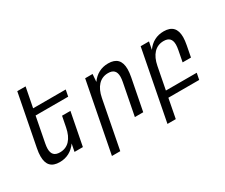

<svg xmlns="http://www.w3.org/2000/svg" viewBox="-148 -1174 2103 1796"><g transform="rotate(-30 903.0 -276.0)"><path d="M169.4 14.2C245.1 14.2 306.6 -19 351.1 -82L335 0H425.3L493.7 -351.6H403.3L380.9 -236.8C359.4 -126.5 303.7 -64 216.8 -64C159.2 -64 131.3 -91.8 131.3 -150.9C131.3 -167.5 133.8 -186 137.7 -207L189.9 -477.1H542L555.7 -546.9H203.6L245.1 -759.8H155.3L47.9 -207C41.5 -175.3 38.6 -147.5 38.6 -122.6C38.6 -31.2 80.6 14.2 169.4 14.2Z M619.1 208H709L809.1 -309.1C830.1 -417.5 886.7 -481.9 974.1 -481.9C1030.3 -481.9 1059.1 -455.1 1059.1 -395C1059.1 -378.4 1056.6 -359.9 1052.7 -338.9L986.8 0H1077.1L1143.1 -338.9C1148.9 -370.1 1152.3 -397.9 1152.3 -422.4C1152.3 -515.1 1108.4 -560.1 1020 -560.1C945.3 -560.1 883.8 -527.8 839.4 -464.8L845.7 -546.9H765.6Z M1218.8 208H1308.6L1348.6 0H1681.6L1695.3 -69.8H1362.3L1408.7 -309.1C1429.7 -417.5 1486.3 -481.9 1573.7 -481.9C1630.9 -481.9 1658.7 -454.6 1658.7 -395C1658.7 -378.9 1656.2 -359.9 1652.3 -338.9L1629.4 -219.7H1719.7L1742.7 -338.9C1748.5 -370.1 1752 -397.9 1752 -422.4C1752 -513.7 1709.5 -560.1 1619.6 -560.1C1544.9 -560.1 1483.4 -527.8 1439 -464.8L1455.1 -546.9H1365.2Z"/></g></svg>

Font: Hack
Style: Oblique
Weight: 400
Italic angle: -12°
Monospace: yes
Designer: Christopher Simpkins
Foundry: Christopher Simpkins
Version: Version 2.010